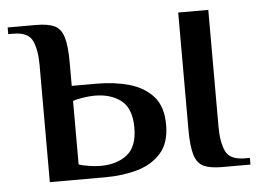

<svg xmlns="http://www.w3.org/2000/svg" viewBox="-41 -521 770 572"><g transform="rotate(-5 344.0 -235.0)"><path d="M86 0V-350Q86 -395 73.5 -422.5Q61 -450 16 -450H1V-470H86Q121 -470 140.5 -461Q160 -452 168 -426Q176 -400 176 -350V-280H251Q304 -280 348 -267.5Q392 -255 419 -225Q446 -195 446 -140Q446 -86 419 -55.5Q392 -25 348 -12.5Q304 0 251 0ZM241 -35Q290 -35 320.5 -59Q351 -83 351 -140Q351 -197 320.5 -221Q290 -245 241 -245Q226 -245 206.5 -242Q187 -239 176 -235V-45Q187 -41 206.5 -38Q226 -35 241 -35ZM601 0Q566 0 546.5 -9Q527 -18 519 -44Q511 -70 511 -120V-470H601V-120Q601 -75 613.5 -47.5Q626 -20 671 -20H686V0Z"/></g></svg>

Font: El Messiri
Style: Regular
Weight: 400
Designer: Mohamed Gaber
Foundry: Kief Type Foundry
Version: Version 2.020